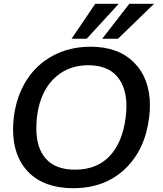

<svg xmlns="http://www.w3.org/2000/svg" viewBox="-20 -967 847 998"><path d="M352.1 -765.6 475.1 -947.3H597.2L430.7 -765.6ZM511.2 -765.6 652.3 -947.3H780.8L593.3 -765.6ZM168.9 -298.3Q168.9 -196.3 219.7 -140.6Q270.5 -85 370.1 -85Q483.9 -85 550.8 -156.7Q617.7 -228.5 633.3 -357.9Q637.2 -389.2 637.2 -414.6Q637.2 -514.6 587.2 -571.3Q537.1 -627.9 438.5 -627.9Q355.5 -627.9 293.9 -585.9Q232.4 -543.9 200.7 -469.7Q168.9 -395.5 168.9 -298.3ZM360.4 11.2Q211.9 11.2 129.9 -70.3Q47.9 -151.9 47.9 -294.4Q47.9 -322.8 51.8 -357.9Q65.4 -466.3 117.2 -548.8Q168.9 -631.3 255.4 -677.7Q341.8 -724.1 451.7 -724.1Q595.7 -724.1 677.5 -641.1Q759.3 -558.1 759.3 -418.5Q759.3 -391.6 755.4 -357.9Q734.9 -188.5 629.6 -88.6Q524.4 11.2 360.4 11.2Z"/></svg>

Font: Muli
Style: Semi-BoldItalic
Weight: 600
Italic angle: -7°
Designer: Vernon Adams
Foundry: newtypography
Version: Version 2.0; ttfautohint (v1.00rc1.2-2d82) -l 8 -r 50 -G 200